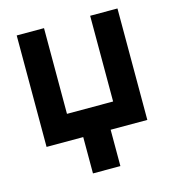

<svg xmlns="http://www.w3.org/2000/svg" viewBox="-101 -584 752 832"><g transform="rotate(-15 275.0 -168.5)"><path d="M214 0H49.5V-500H172V-115.5H379V-500H501.5V0H337V163H214Z"/></g></svg>

Font: Overused Grotesk SemiBold
Style: Regular
Weight: 610
Version: Version 0.004